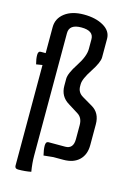

<svg xmlns="http://www.w3.org/2000/svg" viewBox="-123 -761 638 936"><g transform="rotate(15 196.0 -293.5)"><path d="M124 27Q124 65 131 107Q101 113 66 113Q49 113 49 98V-410L18 -405Q11 -431 11 -450.5Q11 -470 24 -470H49V-601Q49 -645 85 -672.5Q121 -700 181 -700Q241 -700 280.5 -677Q320 -654 320 -615V-521Q320 -496 286.5 -445Q253 -394 253 -368V-357Q253 -326 281 -310L332 -280Q375 -255 375 -198V-93Q375 -45 346.5 -17.5Q318 10 267 10H216L168 15Q161 -13 161 -33.5Q161 -54 175 -54H259Q300 -54 300 -103V-174Q300 -211 274 -227L223 -259Q178 -286 178 -340V-375Q178 -402 212.5 -454.5Q247 -507 247 -544V-593Q247 -636 185.5 -636Q124 -636 124 -591Z"/></g></svg>

Font: Medula One
Style: Regular
Weight: 400
Designer: Luciano Vergara
Foundry: Luciano Vergara
Version: Version 1.002